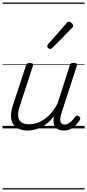

<svg xmlns="http://www.w3.org/2000/svg" viewBox="-20 -1011 686 1512"><path d="M197 17Q146 17 112 -5Q78 -27 69 -71Q60 -115 81 -180L184 -494Q188 -506 194.5 -510.5Q201 -515 215 -515Q231 -515 237 -509Q243 -503 239 -491L134 -170Q120 -127 123 -96Q126 -65 147.5 -48.5Q169 -32 211 -32Q239 -32 268.5 -41.5Q298 -51 327.5 -71Q357 -91 384 -122Q411 -153 434 -198L529 -495Q534 -508 539.5 -512Q545 -516 559 -516Q576 -516 582.5 -510.5Q589 -505 585 -493L463 -117Q454 -90 454 -70Q454 -50 463 -40Q472 -30 489 -30Q505 -30 520 -39Q535 -48 548 -61.5Q561 -75 569 -89Q573 -95 580.5 -99Q588 -103 600 -96Q611 -90 612 -82Q613 -74 608 -66Q596 -46 578 -27Q560 -8 537 4.5Q514 17 484 17Q460 17 443 10Q426 3 415.5 -10.5Q405 -24 402 -44Q399 -64 404 -91V-95Q380 -63 353 -41Q326 -19 298.5 -6Q271 7 245 12Q219 17 197 17ZM375 -625Q369 -625 360.5 -632Q352 -639 352 -646Q352 -650 353.5 -654Q355 -658 359 -663L503 -827Q509 -835 513.5 -837.5Q518 -840 523 -840Q530 -840 538 -835Q546 -830 551 -822.5Q556 -815 556 -808Q556 -803 554.5 -799.5Q553 -796 548 -792L393 -634Q383 -625 375 -625ZM0 471H646V481H0ZM0 -20H646V0H0ZM0 -505H646V-500H0ZM0 -991H646V-981H0Z"/></svg>

Font: Playwrite IE Guides
Style: Regular
Weight: 400
Designer: Veronika Burian, José Scaglione
Foundry: TypeTogether
Version: Version 1.003